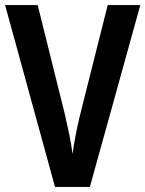

<svg xmlns="http://www.w3.org/2000/svg" viewBox="-20 -734 571 754"><path d="M531 -714 333 0H196L0 -714H128L235 -284Q243 -250 252 -206Q261 -162 265 -129Q269 -162 277.5 -205.5Q286 -249 295 -285L403 -714Z"/></svg>

Font: Noto Sans Myanmar UI Condensed SemiBold
Style: Regular
Weight: 600
Width: 3
Designer: Monotype Design Team
Foundry: Monotype Imaging Inc.
Version: Version 2.103; ttfautohint (v1.8.4.7-5d5b)